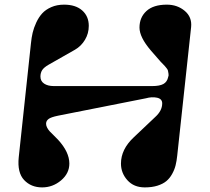

<svg xmlns="http://www.w3.org/2000/svg" viewBox="-20 -795 906 830"><path d="M701.2 -774.9Q746.6 -774.9 778.6 -748Q810.5 -721.2 806.2 -678.2L746.1 -122.1Q743.7 -98.6 739 -80.1Q734.4 -61.5 724.1 -43Q713.9 -24.4 699.2 -12.2Q684.6 0 660.9 7.6Q637.2 15.1 606 15.1Q558.6 15.1 530.8 -15.9Q502.9 -46.9 502.9 -87.9Q502.9 -149.4 558.1 -201.2L650.9 -289.1Q681.2 -316.4 681.2 -348.1Q681.2 -367.7 658.9 -372.6Q636.7 -377.4 610.8 -370.1L231 -294.9Q200.2 -288.6 189.7 -280.5Q179.2 -272.5 179.2 -259.8Q179.2 -251.5 184.3 -242.2Q189.5 -232.9 195.3 -226.8Q201.2 -220.7 212.9 -209.2Q224.6 -197.8 231 -190.9Q279.8 -137.7 279.8 -87.9Q279.8 -45.4 243.9 -15.1Q208 15.1 162.1 15.1Q114.3 15.1 84.2 -16.8Q54.2 -48.8 61 -115.2L113.8 -607.9Q116.2 -632.3 121.1 -653.3Q126 -674.3 136.7 -697.5Q147.5 -720.7 162.4 -737.1Q177.2 -753.4 201.7 -764.2Q226.1 -774.9 256.8 -774.9Q307.1 -774.9 335.4 -749.8Q363.8 -724.6 363.8 -683.1Q363.8 -650.4 347.4 -623Q331.1 -595.7 304.2 -580.1L189.9 -515.1Q168.9 -502.9 161.9 -491.2Q154.8 -479.5 154.8 -463.9Q154.8 -444.3 170.7 -433.6Q186.5 -422.9 212.9 -422.9H638.2Q669.9 -422.9 686.3 -431.9Q702.6 -440.9 707 -461.9Q710 -468.8 708.3 -477.1Q706.5 -485.4 706.1 -489.3Q705.6 -493.2 700.7 -499.5Q695.8 -505.9 693.1 -508.8Q690.4 -511.7 684.3 -518.1Q678.2 -524.4 674.8 -527.8L631.8 -577.1Q583 -634.3 583 -675.8Q583 -719.7 613 -747.3Q643.1 -774.9 701.2 -774.9Z"/></svg>

Font: Pilowlava
Style: Regular
Weight: 400
Designer: Anton Moglia, Jérémy Landes, Maksym Kobuzan (Cyrillic), Velvetyne Type Foundry
Foundry: Anton Moglia, Jérémy Landes, Velvetyne Type Foundry
Version: Version 1.001;hotconv 1.0.109;makeotfexe 2.5.65596